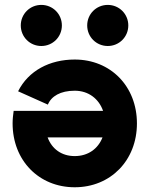

<svg xmlns="http://www.w3.org/2000/svg" viewBox="-20 -770 625 803"><path d="M344.7 -663.6C344.7 -615.7 382.8 -577.6 430.7 -577.6C478.5 -577.6 516.6 -615.7 516.6 -663.6C516.6 -711.4 478.5 -749.5 430.7 -749.5C382.8 -749.5 344.7 -711.4 344.7 -663.6ZM66.9 -663.6C66.9 -615.7 105 -577.6 152.8 -577.6C200.7 -577.6 238.8 -615.7 238.8 -663.6C238.8 -711.4 200.7 -749.5 152.8 -749.5C105 -749.5 66.9 -711.4 66.9 -663.6ZM180.2 -332.5C194.3 -367.2 232.4 -390.6 292.5 -390.6C350.6 -390.6 393.6 -356.4 411.1 -306.2H37.1C34.7 -289.6 32.7 -271.5 32.7 -253.9C32.7 -99.1 142.6 13.2 292.5 13.2C442.4 13.2 552.7 -99.1 552.7 -253.9C552.7 -408.7 442.9 -521 292.5 -521C188 -521 99.1 -474.6 55.7 -388.2ZM292.5 -117.2C237.3 -117.2 196.8 -147.5 179.2 -195.3H408.7C390.1 -147.5 348.1 -117.2 292.5 -117.2Z"/></svg>

Font: Giphurs ExtraBold
Style: Regular
Weight: 800
Version: Version 1.000